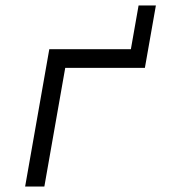

<svg xmlns="http://www.w3.org/2000/svg" viewBox="-20 -679 640 699"><path d="M159.5 -500H456.5L484.5 -659H547.5L507.5 -432H217.5L141.5 0H71.5Z"/></svg>

Font: JuliaMono Light
Style: Italic
Weight: 300
Italic angle: -9°
Monospace: yes
Designer: cormullion
Foundry: corm
Version: Version 0.054; ttfautohint (v1.8.4)